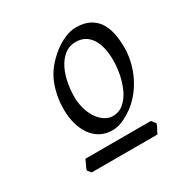

<svg xmlns="http://www.w3.org/2000/svg" viewBox="-90 -673 433 457"><g transform="rotate(-30 126.5 -445.0)"><path d="M214.8 -491.2Q214.8 -530.8 200.2 -552.5Q185.5 -574.2 159.2 -574.2Q140.1 -574.2 127 -563.2Q113.8 -552.2 105.7 -535.4Q97.7 -518.6 94.2 -499Q90.8 -479.5 90.8 -462.9Q90.8 -445.8 95.2 -430.2Q99.6 -414.6 107.4 -402.8Q115.2 -391.1 125.7 -384Q136.2 -377 147.9 -377Q166 -377 179 -388.7Q191.9 -400.4 199.7 -418Q207.5 -435.5 211.2 -455.3Q214.8 -475.1 214.8 -491.2ZM229 -310.1Q226.6 -302.2 223.4 -297.6Q220.2 -293 217.8 -286.1H37.1L28.8 -295.9Q31.2 -303.7 34.2 -309.1Q37.1 -314.5 40 -321.8H220.2ZM252.9 -504.9Q252.9 -487.3 249 -469.2Q245.1 -451.2 237.5 -434.3Q230 -417.5 218.8 -402.3Q207.5 -387.2 192.9 -375Q178.7 -363.8 162.6 -356Q146.5 -348.1 130.9 -348.1Q112.3 -348.1 98.1 -355.7Q84 -363.3 74.2 -377Q64.5 -390.6 59.3 -408.9Q54.2 -427.2 54.2 -449.2Q54.2 -486.3 67.4 -519Q80.6 -551.8 115.2 -579.1Q128.4 -589.4 144.8 -596.7Q161.1 -604 176.8 -604Q197.8 -604 212.4 -596.7Q227.1 -589.4 236.1 -576.2Q245.1 -563 249 -544.9Q252.9 -526.9 252.9 -504.9Z"/></g></svg>

Font: Gentium Plus Afr
Style: Italic
Weight: 400
Italic angle: -8°
Designer: J. Victor Gaultney, Annie Olsen, Iska Routamaa, Becca Hirsbrunner
Foundry: SIL International
Version: Version 5.000